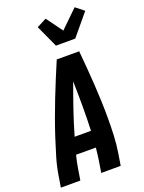

<svg xmlns="http://www.w3.org/2000/svg" viewBox="-180 -1076 866 1158"><g transform="rotate(-20 252.5 -497.0)"><path d="M2 0 14 -74Q23 -130 39.5 -185.5Q56 -241 74 -296.5Q92 -352 112 -407Q132 -462 153.5 -517Q175 -572 197.5 -626.5Q220 -681 243 -735H387Q392 -681 396.5 -626.5Q401 -572 404.5 -517Q408 -462 410 -407Q412 -352 412 -296.5Q412 -241 409.5 -185.5Q407 -130 398 -74L386 0H261L273 -74Q276 -94 278.5 -114.5Q281 -135 283 -155H156Q151 -135 146.5 -114.5Q142 -94 139 -74L127 0ZM290 -260Q293 -340 293 -419Q293 -498 291 -577Q262 -498 235 -419Q208 -340 185 -260ZM267 -815 202 -957 264 -989 340 -885 452 -994 505 -952 391 -815Z"/></g></svg>

Font: Iosevka Term Curly Extrabold
Style: Italic
Weight: 800
Italic angle: -9°
Designer: Belleve Invis
Foundry: Belleve Invis
Version: Version 32.3.0